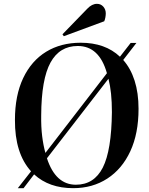

<svg xmlns="http://www.w3.org/2000/svg" viewBox="-20 -968 779 1002"><path d="M73 14 142 -74Q57 -168 58 -342Q58 -470 101 -560.5Q144 -651 221 -698Q298 -745 401 -745Q529 -745 606 -672L662 -744H692L623 -655Q662 -611 682.5 -547Q703 -483 703 -400Q703 -271 660 -178.5Q617 -86 540 -36Q463 14 362 14Q236 14 158 -58L103 14ZM217 -170 538 -586Q498 -728 386 -728Q291 -728 243.5 -641.5Q196 -555 195 -366Q194 -306 200 -257.5Q206 -209 217 -170ZM376 -4Q471 -4 516.5 -93.5Q562 -183 564 -383Q564 -436 559.5 -479Q555 -522 546 -557L225 -142Q270 -4 376 -4ZM436 -923Q460 -948 486 -948Q506 -948 519 -933.5Q532 -919 532 -898Q532 -889 530 -877.5Q528 -866 524 -857L313 -779L306 -789Z"/></svg>

Font: Literata 72pt SemiBold
Style: Italic
Weight: 600
Italic angle: -2°
Designer: Latin by Veronika Burian and Jose Scaglione. Greek by Irene Vlachou. Cyrillic by Vera Evstafieva
Foundry: TypeTogether
Version: Version 3.002